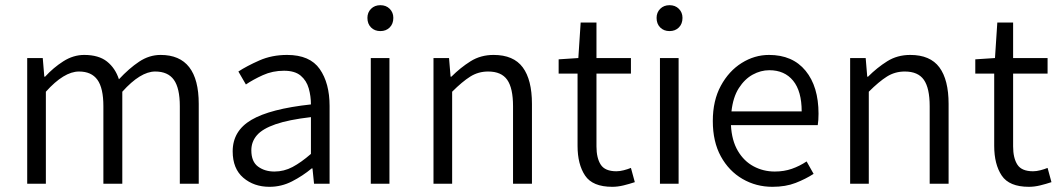

<svg xmlns="http://www.w3.org/2000/svg" viewBox="-20 -709 4090 741"><path d="M85 0V-485H145L151 -413H154Q186 -448 224.5 -472.5Q263 -497 305 -497Q361 -497 393 -471.5Q425 -446 439 -403Q478 -445 517 -471Q556 -497 600 -497Q747 -497 747 -308V0H674V-299Q674 -369 651 -401Q628 -433 579 -433Q522 -433 452 -355V0H379V-299Q379 -369 356 -401Q333 -433 285 -433Q227 -433 157 -355V0Z M1020 12Q960 12 919 -23Q878 -58 878 -125Q878 -204 950.5 -246.5Q1023 -289 1180 -306Q1180 -338 1171.5 -368Q1163 -398 1140.5 -417Q1118 -436 1076 -436Q1032 -436 994.5 -419Q957 -402 929 -383L900 -433Q932 -454 980.5 -475.5Q1029 -497 1088 -497Q1176 -497 1214 -442.5Q1252 -388 1252 -300V0H1192L1186 -59H1183Q1148 -30 1107 -9Q1066 12 1020 12ZM1039 -47Q1076 -47 1109 -64.5Q1142 -82 1180 -115V-257Q1094 -247 1043.5 -229.5Q993 -212 971.5 -187Q950 -162 950 -129Q950 -85 976 -66Q1002 -47 1039 -47Z M1411 0V-485H1483V0ZM1448 -589Q1426 -589 1412 -603Q1398 -617 1398 -640Q1398 -661 1412 -675Q1426 -689 1448 -689Q1470 -689 1484 -675Q1498 -661 1498 -640Q1498 -617 1484 -603Q1470 -589 1448 -589Z M1653 0V-485H1713L1719 -413H1722Q1757 -448 1796 -472.5Q1835 -497 1885 -497Q1962 -497 1997.5 -449Q2033 -401 2033 -308V0H1960V-299Q1960 -369 1937.5 -401Q1915 -433 1864 -433Q1826 -433 1795 -413.5Q1764 -394 1725 -355V0Z M2343 12Q2267 12 2238 -31.5Q2209 -75 2209 -146V-425H2136V-480L2212 -485L2221 -622H2282V-485H2415V-425H2282V-144Q2282 -99 2298.5 -73.5Q2315 -48 2359 -48Q2372 -48 2387.5 -52Q2403 -56 2415 -61L2430 -6Q2409 1 2386.5 6.5Q2364 12 2343 12Z M2527 0V-485H2599V0ZM2564 -589Q2542 -589 2528 -603Q2514 -617 2514 -640Q2514 -661 2528 -675Q2542 -689 2564 -689Q2586 -689 2600 -675Q2614 -661 2614 -640Q2614 -617 2600 -603Q2586 -589 2564 -589Z M2961 12Q2898 12 2845.5 -18.5Q2793 -49 2762 -105.5Q2731 -162 2731 -242Q2731 -321 2762 -378Q2793 -435 2842.5 -466Q2892 -497 2948 -497Q3039 -497 3089 -436Q3139 -375 3139 -270Q3139 -244 3136 -226H2801Q2804 -167 2827.5 -127Q2851 -87 2888.5 -67Q2926 -47 2970 -47Q3006 -47 3036 -57.5Q3066 -68 3093 -86L3120 -38Q3089 -18 3050.5 -3Q3012 12 2961 12ZM2949 -438Q2916 -438 2885 -421Q2854 -404 2831.5 -369Q2809 -334 2803 -279H3074Q3074 -357 3041 -397.5Q3008 -438 2949 -438Z M3261 0V-485H3321L3327 -413H3330Q3365 -448 3404 -472.5Q3443 -497 3493 -497Q3570 -497 3605.5 -449Q3641 -401 3641 -308V0H3568V-299Q3568 -369 3545.5 -401Q3523 -433 3472 -433Q3434 -433 3403 -413.5Q3372 -394 3333 -355V0Z M3951 12Q3875 12 3846 -31.5Q3817 -75 3817 -146V-425H3744V-480L3820 -485L3829 -622H3890V-485H4023V-425H3890V-144Q3890 -99 3906.5 -73.5Q3923 -48 3967 -48Q3980 -48 3995.5 -52Q4011 -56 4023 -61L4038 -6Q4017 1 3994.5 6.5Q3972 12 3951 12Z"/></svg>

Font: Assistant
Style: Regular
Weight: 400
Designer: Hebrew By Ben Nathan, Latin by Paul Hunt
Version: Version 3.000